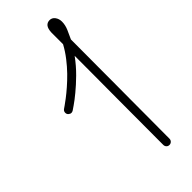

<svg xmlns="http://www.w3.org/2000/svg" viewBox="-235 -742 800 800"><g transform="rotate(-45 165.0 -342.5)"><path d="M283.7 -661.6Q283.7 -641.6 274.9 -621.3Q266.1 -601.1 257.3 -582.5Q257.3 -548.8 257.1 -506.1Q256.8 -463.4 256.8 -416.5Q256.8 -369.6 256.6 -320.8Q256.3 -272 256.1 -225.8Q255.9 -179.7 255.9 -139.2Q255.9 -98.6 255.6 -67.9Q255.4 -37.1 255.4 -19Q255.4 -1 255.4 0Q255.4 7.8 250 13.2Q244.6 18.6 236.8 18.6Q229 18.6 223.9 13.2Q218.8 7.8 218.8 0Q218.8 -1 218.8 -26.6Q218.8 -52.2 219 -94.2Q219.2 -136.2 219.2 -190.2Q219.2 -244.1 219.5 -302Q219.7 -359.9 220 -417.2Q220.2 -474.6 220.2 -523.4Q194.8 -488.8 166.3 -460.7Q137.7 -432.6 113 -412.4Q88.4 -392.1 71.5 -380.6Q54.7 -369.1 52.7 -367.7Q47.4 -364.7 43 -364.7Q36.1 -364.7 30.3 -369.9Q24.4 -375 24.4 -383.3Q24.4 -393.1 33.2 -398.9Q33.7 -399.4 43.5 -406Q53.2 -412.6 68.8 -424.6Q84.5 -436.5 104.5 -453.9Q124.5 -471.2 145.3 -492.4Q166 -513.7 185.5 -538.8Q205.1 -564 220.2 -591.8Q220.2 -599.6 220.2 -609.1Q220.2 -618.7 220.2 -628.2Q220.2 -637.7 220.2 -646.2Q220.2 -654.8 220.2 -660.6Q221.2 -682.6 229.2 -692.6Q237.3 -702.6 251.5 -702.6Q265.6 -702.6 274.7 -690.4Q283.7 -678.2 283.7 -661.6Z"/></g></svg>

Font: Sacramento
Style: Regular
Weight: 400
Designer: Astigmatic (AOETI)
Foundry: Astigmatic (AOETI)
Version: Version 1.000